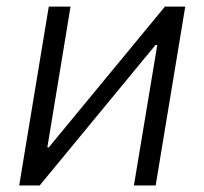

<svg xmlns="http://www.w3.org/2000/svg" viewBox="-20 -566 624 586"><path d="M455.1 0H388.7L460 -428.7H454.6L101.1 0H38.6L128.9 -545.9H195.3L124.5 -116.2H128.9L483.4 -545.9H545.4Z"/></svg>

Font: Inter Light
Style: Italic
Weight: 300
Italic angle: -9.3988°
Designer: Rasmus Andersson
Foundry: rsms
Version: Version 4.001;git-66647c0bb